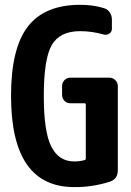

<svg xmlns="http://www.w3.org/2000/svg" viewBox="-20 -760 540 790"><path d="M429.7 -440.4Q444.3 -440.4 454.6 -430.2Q464.8 -419.9 464.8 -405.3V-59.6Q464.8 -23.4 432.6 -12.7Q360.4 10.7 285.2 9.8Q25.4 9.8 25.4 -365.2Q25.4 -561.5 94.7 -650.9Q164.1 -740.2 309.6 -740.2Q363.3 -740.2 407.2 -726.6Q421.9 -722.7 431.2 -709.5Q440.4 -696.3 440.4 -679.7V-641.6Q440.4 -628.9 429.7 -621.6Q418.9 -614.3 406.2 -618.2Q357.4 -631.8 309.6 -631.8Q226.6 -631.8 193.4 -575.2Q160.2 -518.6 160.2 -365.2Q160.2 -216.8 191.4 -156.2Q222.7 -95.7 285.2 -95.7Q308.6 -95.7 329.1 -101.6Q333 -102.5 333 -108.4V-330.1Q333 -335 328.1 -335H269.5Q254.9 -335 245.1 -345.2Q235.4 -355.5 235.4 -370.1V-405.3Q235.4 -419.9 245.1 -430.2Q254.9 -440.4 269.5 -440.4Z"/></svg>

Font: Rounded-L Mgen+ 1mn bold
Style: Bold
Weight: 700
Designer: [Source Han Sans]
Ryoko NISHIZUKA  (kana & ideographs); Paul D. Hunt (Latin, Greek & Cyrillic); Wenlong ZHANG  (bopomofo
Version: Version 1.059.20150602